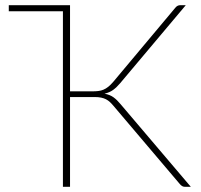

<svg xmlns="http://www.w3.org/2000/svg" viewBox="-20 -723 776 743"><path d="M14 -703H251V-369.5H337Q350 -369.5 360.5 -370.8Q371 -372 380.5 -376Q390 -380 399 -387.2Q408 -394.5 418 -406L658 -692.5Q666 -703 678 -703H699L445 -401Q431.5 -385 417.8 -375Q404 -365 384.5 -360.5Q405.5 -356.5 419.2 -346.5Q433 -336.5 446.5 -320L718.5 0H696.5Q689.5 0 684.5 -3Q679.5 -6 674 -13L419.5 -313Q412.5 -321.5 405.5 -328Q398.5 -334.5 390.2 -338.8Q382 -343 371.5 -345.2Q361 -347.5 346 -347.5H251V0H223.5V-679.5H14Z"/></svg>

Font: Lato Thin
Style: Regular
Weight: 200
Designer: Lukasz Dziedzic
Foundry: tyPoland Lukasz Dziedzic
Version: Version 2.007; 2014-02-27